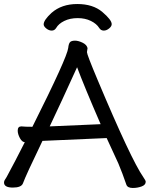

<svg xmlns="http://www.w3.org/2000/svg" viewBox="-27 -919 744 954"><path d="M220 -291 473 -302Q391 -491 356 -585Q278 -413 220 -291ZM633 15Q607 15 601 -1Q582 -57 561 -107L503 -233L184 -219Q101 -47 87 -8Q79 13 37 13Q-7 13 -7 -12Q-7 -20 -2.5 -26Q2 -32 6 -39.5Q10 -47 19.5 -65Q29 -83 48.5 -119.5Q68 -156 96 -212H99Q83 -212 72 -232.5Q61 -253 61 -270Q61 -291 79 -291Q98 -289 134 -289Q307 -634 312 -681Q314 -701 320.5 -709Q327 -717 346 -717Q362 -717 383 -707Q404 -697 408 -680L405 -660Q405 -648 458 -522Q624 -127 685 -39Q697 -22 697 -16Q697 0 676.5 7.5Q656 15 633 15ZM489 -767Q474 -767 466 -780Q453 -801 424.5 -815Q396 -829 359 -829Q321 -829 292.5 -815Q264 -801 252 -780Q244 -767 230 -767Q216 -767 203 -777.5Q190 -788 190 -798Q190 -819 229 -855Q279 -899 357 -899Q435 -899 481.5 -859.5Q528 -820 528 -799Q528 -788 515 -777.5Q502 -767 489 -767Z"/></svg>

Font: LXGW WenKai Medium
Style: Regular
Weight: 500
Designer: LXGW / Fontworks Inc.
Foundry: LXGW / Fontworks Inc.
Version: Version 1.501; October 10, 2024